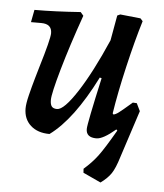

<svg xmlns="http://www.w3.org/2000/svg" viewBox="-48 -503 618 722"><g transform="rotate(5 260.5 -142.0)"><path d="M482 -104 424 74Q411 117 397.5 137Q384 157 358 176L291 145L290 130Q320 104 341.5 75.5Q363 47 404 -24L400 -28Q353 12 328 12Q289 12 289 -20Q289 -40 328 -215L321 -217Q238 -52 151 11Q106 11 79.5 -13Q53 -37 53 -77Q53 -95 61 -127.5Q69 -160 78.5 -193Q88 -226 91 -236Q124 -345 124 -367Q124 -402 84 -402H45L54 -449Q130 -449 228 -456L239 -443Q198 -327 171.5 -234Q145 -141 145 -117Q145 -100 151 -92.5Q157 -85 171 -85Q197 -85 246 -160.5Q295 -236 349 -360L366 -455L377 -460L454 -452L463 -442Q440 -367 416.5 -266Q393 -165 381 -87L384 -83Q392 -84 404 -93Q416 -102 453 -134L468 -133Z"/></g></svg>

Font: Alegreya Medium
Style: Italic
Weight: 500
Italic angle: -7°
Designer: Juan Pablo del Peral
Foundry: Huerta Tipografica
Version: Version 2.008; ttfautohint (v1.8)